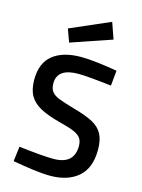

<svg xmlns="http://www.w3.org/2000/svg" viewBox="-138 -1018 819 1107"><g transform="rotate(15 271.5 -464.0)"><path d="M49 -16 60 -105Q203 -88 266 -88Q390 -88 390 -197Q390 -226 378 -243.5Q366 -261 337.5 -273.5Q309 -286 254 -300Q176 -320 130.5 -344Q85 -368 63.5 -405Q42 -442 42 -501Q42 -601 102.5 -649Q163 -697 270 -697Q313 -697 375 -689.5Q437 -682 487 -673L478 -582Q332 -599 280 -599Q154 -599 154 -509Q154 -478 167.5 -460Q181 -442 211 -430Q241 -418 307 -399Q383 -378 424 -355.5Q465 -333 483.5 -297.5Q502 -262 502 -204Q502 -96 440.5 -42.5Q379 11 273 11Q229 11 166.5 2.5Q104 -6 49 -16ZM153 -836 390 -939 424 -842 181 -759Z"/></g></svg>

Font: Cairo SemiBold
Style: Regular
Weight: 600
Designer: Mohamed Gaber, Accademia di Belle Arti di Urbino and others
Foundry: Kief Type Foundry, Accademia di Belle Arti di Urbino and others
Version: Version 3.011